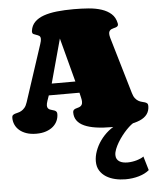

<svg xmlns="http://www.w3.org/2000/svg" viewBox="-73 -836 1017 1236"><g transform="rotate(-5 435.5 -218.0)"><path d="M267.6 -313H420.4L345.2 -597.2ZM141.6 0Q105.5 0 78.1 -9.3Q50.8 -18.6 32.5 -34.4Q14.2 -50.3 4.9 -71Q-4.4 -91.8 -4.4 -115.2Q-4.4 -127 1 -132.1Q6.3 -137.2 15.1 -140.1Q23.9 -143.1 34.9 -145.5Q45.9 -147.9 57.1 -154.3Q68.4 -160.6 78.6 -172.6Q88.9 -184.6 96.2 -207L216.3 -573.2Q219.7 -583.5 221.4 -591.3Q223.1 -599.1 223.1 -605Q223.1 -620.1 214.8 -625.5Q206.5 -630.9 196.5 -633.8Q186.5 -636.7 178.2 -640.9Q169.9 -645 169.9 -657.7Q169.9 -661.1 170.4 -663.1Q175.3 -696.8 197.3 -719Q219.2 -741.2 255.6 -754.2Q292 -767.1 341.3 -772.5Q390.6 -777.8 450.2 -777.8Q500.5 -777.8 546.6 -774.2Q592.8 -770.5 629.9 -758.3Q667 -746.1 691.9 -723.6Q716.8 -701.2 724.6 -663.1Q725.6 -658.2 725.6 -656.2Q725.6 -647.9 720.9 -643.8Q716.3 -639.6 709.5 -637.2Q702.6 -634.8 694.8 -633.1Q687 -631.3 680.2 -627.9Q673.3 -624.5 668.7 -617.9Q664.1 -611.3 664.1 -599.6Q664.1 -589.4 668.5 -573.2L776.4 -207Q782.7 -185.1 792.5 -172.9Q802.2 -160.6 813.2 -154.3Q824.2 -147.9 835.2 -145.5Q846.2 -143.1 855 -140.1Q863.8 -137.2 869.1 -132.1Q874.5 -127 874.5 -115.2Q874.5 -54.2 811.5 -27.1Q748.5 0 629.4 0Q571.8 0 527.1 -6.6Q482.4 -13.2 451.7 -27.1Q420.9 -41 405 -63Q389.2 -85 389.2 -115.2Q389.2 -125.5 393.8 -130.6Q398.4 -135.7 405.3 -138.4Q412.1 -141.1 420.4 -143.1Q428.7 -145 435.5 -148.7Q442.4 -152.3 447 -159.4Q451.7 -166.5 451.7 -179.7Q451.7 -190.9 448.2 -205.1L440.4 -238.8H242.2L230.5 -205.1Q224.1 -186.5 224.1 -174.8Q224.1 -163.6 228.8 -157.5Q233.4 -151.4 240.2 -148.2Q247.1 -145 255.4 -143.1Q263.7 -141.1 270.5 -138.4Q277.3 -135.7 282 -130.4Q286.6 -125 286.6 -115.2Q286.6 -91.8 277.3 -71Q268.1 -50.3 249.8 -34.4Q231.4 -18.6 204.3 -9.3Q177.2 0 141.6 0ZM841.3 296.4Q828.1 307.6 811 316.2Q793.9 324.7 773.9 330.6Q753.9 336.4 731.9 339.4Q710 342.3 687.5 342.3Q653.3 342.3 620.8 334.7Q588.4 327.1 563 311.3Q537.6 295.4 522.2 270.5Q506.8 245.6 506.8 210.4Q506.8 178.2 519.3 143.8Q531.7 109.4 554 78.1Q576.2 46.9 606.7 21.7Q637.2 -3.4 673.3 -17.1H775.4Q767.1 -14.6 753.4 -3.7Q739.7 7.3 724.1 23.4Q708.5 39.6 692.9 59.8Q677.2 80.1 664.6 101.3Q651.9 122.6 643.8 143.3Q635.7 164.1 635.7 181.6Q635.7 196.8 641.8 207Q647.9 217.3 658.2 223.6Q668.5 230 682.1 232.7Q695.8 235.4 710.4 235.4Q725.6 235.4 741.2 232.9Q756.8 230.5 770.8 226.3Q784.7 222.2 796.1 217Q807.6 211.9 814.5 206.1Z"/></g></svg>

Font: Corben
Style: Bold
Weight: 700
Designer: vernon adams
Foundry: vernon adams
Version: Version 1.101; ttfautohint (v1.6)